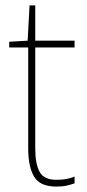

<svg xmlns="http://www.w3.org/2000/svg" viewBox="-20 -678 319 708"><path d="M188 -15Q209 -15 225.5 -18Q242 -21 255 -27V-2Q241 3 225.5 6.5Q210 10 188 10Q127 10 105.5 -27Q84 -64 84 -130V-503H14V-524L82 -528L89 -658H110V-528H255V-503H110V-130Q110 -74 126 -44.5Q142 -15 188 -15Z"/></svg>

Font: Noto Sans SemiCondensed Thin
Style: Regular
Weight: 100
Width: 4
Designer: Monotype Design Team
Foundry: Monotype Imaging Inc.
Version: Version 2.013; ttfautohint (v1.8.4.7-5d5b)